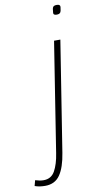

<svg xmlns="http://www.w3.org/2000/svg" viewBox="-230 -759 505 1021"><g transform="rotate(-10 22.5 -248.5)"><path d="M155 -717Q174 -717 173 -703Q171 -681 166 -673.5Q161 -666 146 -666Q138 -666 133 -669Q128 -672 129 -681Q130 -703 135 -710Q140 -717 155 -717ZM142 -532 48 63Q36 140 8.5 180Q-19 220 -72 220Q-85 220 -100 218Q-115 216 -128 211L-120 181Q-107 185 -96.5 187Q-86 189 -75 189Q-34 189 -14 153.5Q6 118 15 59L108 -532Z"/></g></svg>

Font: Georama SemiCondensed ExtraLight
Style: Italic
Weight: 200
Width: 4
Italic angle: -9°
Designer: Jean-Baptiste Levee
Foundry: Production Type
Version: Version 1.000